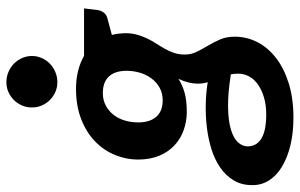

<svg xmlns="http://www.w3.org/2000/svg" viewBox="-200 -558 912 583"><g transform="rotate(-90 255.5 -267.0)"><path d="M445.8 -343.3Q445.8 -322.3 440.9 -305.4Q436 -288.6 429 -274.2Q421.9 -259.8 413.6 -247.1Q405.3 -234.4 397.9 -221.2Q390.6 -208 385.7 -193.6Q380.9 -179.2 380.9 -161.6Q380.9 -141.6 389.2 -125Q397.5 -108.4 407.7 -91.3Q418 -74.2 426.5 -54.7Q435.1 -35.2 435.1 -9.8Q435.1 26.9 418.5 59.1Q401.9 91.3 370.4 115.7Q338.9 140.1 293.2 154.3Q247.6 168.5 189.9 168.5Q142.6 168.5 104.7 159.2Q66.9 149.9 40 133.5Q13.2 117.2 -1.2 94.5Q-15.6 71.8 -15.6 44.9Q-16.1 11.7 -1.2 -12.9Q13.7 -37.6 38.6 -54.4Q63.5 -71.3 95.7 -81.1Q127.9 -90.8 162.6 -94.7Q197.3 -98.6 232.2 -97.7Q267.1 -96.7 296.9 -91.8Q292.5 -105.5 292.5 -122.1Q292.5 -134.8 295.9 -149.4Q299.3 -164.1 307.1 -180.7Q288.6 -168.5 264.6 -161.9Q240.7 -155.3 207 -155.3Q178.2 -155.3 151.9 -164.6Q125.5 -173.8 105.5 -192.4Q85.4 -210.9 73.7 -238.8Q62 -266.6 62 -303.7Q62 -339.4 75.9 -373.3Q89.8 -407.2 116.9 -433.6Q144 -460 184.3 -475.8Q224.6 -491.7 277.3 -491.7Q305.2 -491.7 330.3 -485.6Q355.5 -479.5 377 -467.3H521L516.1 -427.2Q514.6 -416 508.5 -407.7Q502.4 -399.4 491.2 -396.5L440.4 -382.8Q442.9 -373.5 444.1 -363.8Q445.3 -354 445.8 -343.3ZM241.7 -228.5Q263.7 -228.5 280.5 -238Q297.4 -247.6 308.8 -263.2Q320.3 -278.8 325.9 -298.3Q331.5 -317.9 331.5 -337.9Q331.5 -373 314.5 -391.6Q297.4 -410.2 264.2 -410.2Q242.2 -410.2 225.6 -401.1Q209 -392.1 197.5 -377.2Q186 -362.3 180.4 -343Q174.8 -323.7 174.8 -302.7Q174.8 -267.6 191.9 -248Q209 -228.5 241.7 -228.5ZM322.8 0.5Q322.8 -5.4 322.3 -10.7Q321.8 -16.1 320.8 -21.5Q262.2 -30.8 220.7 -30Q179.2 -29.3 152.8 -21.2Q126.5 -13.2 114.3 0.2Q102.1 13.7 102.1 29.3Q102.1 56.6 126 71.3Q149.9 85.9 199.2 85.9Q227.1 85.9 249.8 79.3Q272.5 72.8 288.8 61.5Q305.2 50.3 314 34.7Q322.8 19 322.8 0.5ZM376.5 -625.5Q376.5 -609.4 370.1 -595.5Q363.8 -581.5 353 -571Q342.3 -560.5 327.6 -554.4Q313 -548.3 296.9 -548.3Q281.2 -548.3 267.3 -554.4Q253.4 -560.5 242.9 -571Q232.4 -581.5 226.3 -595.5Q220.2 -609.4 220.2 -625.5Q220.2 -641.6 226.3 -655.8Q232.4 -669.9 242.9 -680.4Q253.4 -690.9 267.3 -697Q281.2 -703.1 296.9 -703.1Q313 -703.1 327.6 -697Q342.3 -690.9 353 -680.4Q363.8 -669.9 370.1 -655.8Q376.5 -641.6 376.5 -625.5Z"/></g></svg>

Font: Carlito
Style: Bold Italic
Weight: 700
Italic angle: -7°
Designer: Lukasz Dziedzic
Foundry: tyPoland Lukasz Dziedzic
Version: Version 1.104